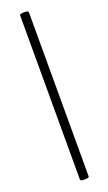

<svg xmlns="http://www.w3.org/2000/svg" viewBox="-154 -664 477 845"><g transform="rotate(-20 84.0 -241.5)"><path d="M65 -626Q65 -633 86 -633Q106 -633 106 -626V143Q106 150 86 150Q65 150 65 143Z"/></g></svg>

Font: Cormorant SC Medium
Style: Regular
Weight: 500
Designer: Christian Thalmann (Catharsis Fonts)
Version: Version 3.000